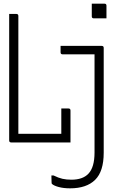

<svg xmlns="http://www.w3.org/2000/svg" viewBox="-20 -776 640 1046"><path d="M480 -756H549Q560 -756 560 -745V-676H491Q480 -676 480 -687ZM41 0Q30 0 30 -11V-700H69Q80 -700 80 -689V-47H314V-185H353Q364 -185 364 -174V0ZM534 -526Q545 -526 545 -515V56Q545 158 498 204Q451 250 362 250Q327 250 300.5 243Q274 236 263 226Q261 224 261 218Q261 208 260.5 199Q260 190 260 180H272Q298 193 320 198Q342 203 369 203Q399 203 422.5 195Q446 187 462 170Q495 135 495 55V-480H321Q310 -480 310 -491V-526Z"/></svg>

Font: Recursive Mn Lnr St Lt
Style: Regular
Weight: 300
Monospace: yes
Version: Version 1.079;hotconv 1.0.112;makeotfexe 2.5.65598; ttfautoh